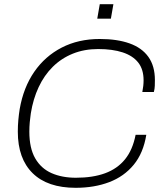

<svg xmlns="http://www.w3.org/2000/svg" viewBox="-20 -884 777 916"><path d="M341 12Q207 12 136 -57.5Q65 -127 65 -256Q65 -285 67.5 -312Q70 -339 74 -364Q92 -467 143.5 -541.5Q195 -616 274.5 -657Q354 -698 456 -698Q539 -698 598 -677Q657 -656 688 -612.5Q719 -569 719 -502Q719 -489 718.5 -474.5Q718 -460 714 -445H659Q662 -460 663.5 -474Q665 -488 665 -501Q665 -553 639.5 -585.5Q614 -618 565.5 -634Q517 -650 448 -650Q382 -650 327.5 -628Q273 -606 232 -565.5Q191 -525 164.5 -468.5Q138 -412 127 -343Q126 -333 124.5 -322.5Q123 -312 122 -301Q121 -290 120.5 -279Q120 -268 120 -256Q120 -177 148 -128.5Q176 -80 226 -58Q276 -36 342 -36Q423 -36 481.5 -57.5Q540 -79 576.5 -124Q613 -169 627 -241H678Q664 -154 618 -98Q572 -42 501 -15Q430 12 341 12ZM444 -795 456 -864H521L509 -795Z"/></svg>

Font: Archivo SemiBold Thin
Style: Italic
Weight: 250
Italic angle: -10°
Version: Version 2.001